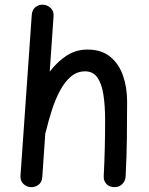

<svg xmlns="http://www.w3.org/2000/svg" viewBox="-20 -743 629 809"><path d="M108.4 45.4Q91.8 44.4 78.4 31.7Q64.9 19 66.4 -3.4L113.8 -680.2Q115.7 -703.1 130.6 -713.9Q145.5 -724.6 163.1 -723.1Q180.2 -721.7 193.8 -709Q207.5 -696.3 205.6 -673.8L189.5 -440.9Q220.2 -481.9 260 -508.1Q299.8 -534.2 349.1 -534.2Q407.2 -534.2 444.1 -504.2Q481 -474.1 498.3 -424.3Q515.6 -374.5 515.6 -314.9Q515.6 -238.3 514.6 -159.9Q513.7 -81.5 509.3 0.5Q508.8 17.6 496.3 31.5Q483.9 45.4 462.4 45.4Q439.9 45.4 428 31.7Q416 18.1 417 0Q420.4 -65.4 421.6 -122.8Q422.9 -180.2 422.9 -236.3Q422.9 -297.4 415.8 -343.8Q408.7 -390.1 390.4 -416.3Q372.1 -442.4 338.4 -442.4Q304.7 -442.4 278.6 -420.2Q252.4 -397.9 232.7 -360.8Q212.9 -323.7 198.5 -278.8Q184.1 -233.9 173.3 -188.5Q172.4 -185.1 170.9 -181.6L158.2 2.9Q156.7 25.4 141.6 36.1Q126.5 46.9 108.4 45.4Z"/></svg>

Font: Mikhak Medium
Style: Regular
Weight: 500
Designer: Amin Abedi
Version: Version 3.3